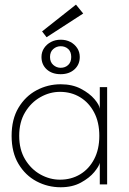

<svg xmlns="http://www.w3.org/2000/svg" viewBox="-20 -778 544 810"><path d="M401 0V-91Q398 -77 377.8 -52.2Q357.5 -27.5 321.5 -7.8Q285.5 12 236 12Q181.5 12 134.2 -13Q87 -38 58 -86.5Q29 -135 29 -205Q29 -275 58 -323.5Q87 -372 134.2 -397.2Q181.5 -422.5 236 -422.5Q285.5 -422.5 321.8 -403.2Q358 -384 378.8 -359.5Q399.5 -335 401 -319V-410.5H432V0ZM61 -205Q61 -147 86 -105.5Q111 -64 150.5 -42Q190 -20 233 -20Q280.5 -20 318 -42.5Q355.5 -65 377.2 -106.5Q399 -148 399 -205Q399 -262 377.2 -303.5Q355.5 -345 318 -367.8Q280.5 -390.5 233 -390.5Q190 -390.5 150.5 -368.2Q111 -346 86 -304.5Q61 -263 61 -205ZM236 -465Q199.5 -465 177.2 -485.2Q155 -505.5 155 -537.5Q155 -558.5 166 -575Q177 -591.5 195.2 -601Q213.5 -610.5 236 -610.5Q259 -610.5 277 -601Q295 -591.5 305.8 -575Q316.5 -558.5 316.5 -537.5Q316.5 -505.5 294 -485.2Q271.5 -465 236 -465ZM236 -492Q255 -492 267.8 -504Q280.5 -516 280.5 -537.5Q280.5 -559.5 267.8 -571.2Q255 -583 236 -583Q218.5 -583 204.8 -571.2Q191 -559.5 191 -537.5Q191 -516 204.8 -504Q218.5 -492 236 -492ZM176.5 -621 157.5 -645.5 300.5 -758.5 331 -721Z"/></svg>

Font: League Spartan Thin
Style: Regular
Weight: 100
Foundry: The League of Moveable Type
Version: Version 2.002